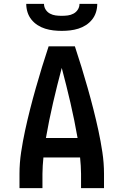

<svg xmlns="http://www.w3.org/2000/svg" viewBox="-20 -975 640 995"><path d="M81 0V-74Q81 -130 89.5 -186.5Q98 -243 110 -298.5Q122 -354 136 -409Q150 -464 165.5 -518.5Q181 -573 197.5 -627Q214 -681 232 -735H368Q386 -681 402.5 -627Q419 -573 434.5 -518.5Q450 -464 464 -409Q478 -354 490 -298.5Q502 -243 510.5 -186.5Q519 -130 519 -74V0H400V-74Q400 -95 398.5 -116.5Q397 -138 395 -159H205Q203 -138 201.5 -116.5Q200 -95 200 -74V0ZM218 -260H382Q366 -352 345 -442.5Q324 -533 300 -623Q276 -533 255 -442.5Q234 -352 218 -260ZM300 -815Q278 -815 256.5 -817.5Q235 -820 214 -826.5Q193 -833 174.5 -845Q156 -857 142.5 -874Q129 -891 122.5 -912Q116 -933 116 -955H208Q208 -939 216.5 -925.5Q225 -912 239 -904.5Q253 -897 268.5 -895Q284 -893 300 -893Q316 -893 331.5 -895Q347 -897 361 -904.5Q375 -912 383.5 -925.5Q392 -939 392 -955H484Q484 -933 477.5 -912Q471 -891 457.5 -874Q444 -857 425.5 -845Q407 -833 386 -826.5Q365 -820 343.5 -817.5Q322 -815 300 -815Z"/></svg>

Font: Iosevka Book
Style: Bold
Weight: 700
Designer: Belleve Invis
Foundry: Belleve Invis
Version: Version 28.0.7; ttfautohint (v1.8.3)